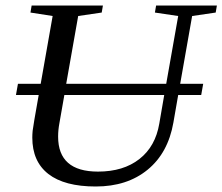

<svg xmlns="http://www.w3.org/2000/svg" viewBox="-20 -675 816 705"><path d="M38.6 -326.2 45.9 -367.2H129.4L173.3 -616.2L91.8 -628.9L96.2 -654.8H357.9L353.5 -628.9L267.1 -616.2L223.1 -367.2H590.3L634.3 -616.2L548.8 -628.9L553.2 -654.8H776.4L772 -628.9L685.5 -616.2L641.6 -367.2H726.1L718.8 -326.2H634.3L616.7 -225.1Q597.2 -113.3 522 -51.8Q446.8 9.8 331.5 9.8Q216.8 9.8 157.7 -36.1Q98.6 -82 98.6 -169.9Q98.6 -181.6 99.9 -195.1Q101.1 -208.5 122.1 -326.2ZM193.4 -173.3Q193.4 -44.9 339.8 -44.9Q433.1 -44.9 491.9 -91.1Q550.8 -137.2 564.9 -221.2L583 -326.2H216.3L198.2 -223.1Q193.4 -197.8 193.4 -173.3Z"/></svg>

Font: Liberation Serif
Style: Italic
Weight: 400
Italic angle: -16.333°
Designer: Steve Matteson
Foundry: Ascender Corporation
Version: Version 2.1.5